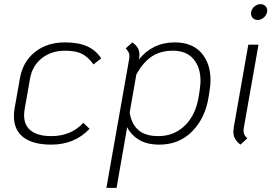

<svg xmlns="http://www.w3.org/2000/svg" viewBox="-20 -685 1316 924"><path d="M47 -125Q47 -143 50 -162L76 -309Q90 -388 148 -434.5Q206 -481 293 -481Q357 -481 399.5 -462Q442 -443 467 -404L430 -375Q405 -410 375 -425.5Q345 -441 293 -441Q227 -441 181.5 -405Q136 -369 125 -309L99 -162Q96 -146 96 -130Q96 -81 129.5 -55.5Q163 -30 227 -30Q322 -30 381 -94L411 -65Q339 11 227 11Q139 11 93 -24Q47 -59 47 -125Z M993 -300Q993 -274 989 -251L984 -219Q968 -117 905 -53Q842 11 747 11Q688 11 649.5 -12Q611 -35 592 -73L541 219H492L602 -403Q603 -408 603 -416Q603 -434 585 -452L617 -481Q635 -468 643 -454Q651 -440 651 -421Q651 -415 649 -399Q679 -438 723 -459.5Q767 -481 821 -481Q904 -481 948.5 -431Q993 -381 993 -300ZM945 -295Q945 -362 910.5 -401.5Q876 -441 813 -441Q750 -441 708 -411.5Q666 -382 636 -326L604 -143Q613 -88 646 -59Q679 -30 742 -30Q818 -30 870 -81Q922 -132 936 -219L941 -251Q945 -281 945 -295Z M1188 -620Q1188 -638 1202 -651.5Q1216 -665 1234 -665Q1248 -665 1257 -656Q1266 -647 1266 -634Q1266 -617 1252 -603Q1238 -589 1220 -589Q1206 -589 1197 -598Q1188 -607 1188 -620ZM1103 -52Q1103 -58 1105 -72L1175 -470H1224L1153 -68Q1152 -63 1152 -54Q1152 -36 1170 -19L1137 11Q1119 -3 1111 -18Q1103 -33 1103 -52Z"/></svg>

Font: KoHo Light
Style: Italic
Weight: 300
Italic angle: -10°
Version: Version 1.000; ttfautohint (v1.6)